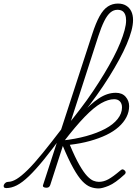

<svg xmlns="http://www.w3.org/2000/svg" viewBox="-182 -1039 767 1078"><path d="M-147 17Q-157 17 -160 11.5Q-163 6 -160.5 -0.5Q-158 -7 -151.5 -12.5Q-145 -18 -136 -18Q-115 -18 -88.5 -34Q-62 -50 -26 -85.5Q10 -121 57.5 -179.5Q105 -238 170 -323Q179 -336 182.5 -330.5Q186 -325 184 -312Q182 -299 175 -288Q113 -203 65.5 -144.5Q18 -86 -19.5 -50Q-57 -14 -87.5 1.5Q-118 17 -147 17ZM78 15Q68 15 62.5 11Q57 7 60 -1L336 -848Q356 -910 377 -948Q398 -986 423.5 -1002.5Q449 -1019 480 -1019Q507 -1019 526 -1007.5Q545 -996 555 -975.5Q565 -955 565 -926Q565 -900 556 -866Q547 -832 529.5 -791Q512 -750 487 -704Q462 -658 430.5 -607.5Q399 -557 361.5 -504.5Q324 -452 281 -398Q238 -344 190 -289L185 -321Q228 -374 267.5 -425.5Q307 -477 340.5 -527Q374 -577 403 -625Q432 -673 455 -717Q478 -761 493.5 -799.5Q509 -838 517.5 -869.5Q526 -901 526 -924Q526 -944 520.5 -957.5Q515 -971 504.5 -977.5Q494 -984 477 -984Q456 -984 438 -969Q420 -954 403.5 -921Q387 -888 370 -836L100 0Q97 8 92 11.5Q87 15 78 15ZM372 19Q348 19 325.5 10.5Q303 2 280 -22Q257 -46 229.5 -95Q202 -144 168 -226L158 -225L167 -250Q241 -258 302.5 -275Q364 -292 409 -316Q454 -340 478.5 -371Q503 -402 503 -436Q503 -457 491.5 -469.5Q480 -482 459 -482Q426 -482 386 -459.5Q346 -437 294 -383.5Q242 -330 173 -240L178 -279Q229 -345 276.5 -399.5Q324 -454 372 -486Q420 -518 468 -518Q504 -518 523.5 -495.5Q543 -473 543 -443Q543 -411 528 -381.5Q513 -352 484.5 -326.5Q456 -301 415.5 -281.5Q375 -262 323 -247.5Q271 -233 210 -226Q240 -154 264 -112.5Q288 -71 307 -51Q326 -31 342 -24.5Q358 -18 373 -18Q400 -18 426.5 -32.5Q453 -47 494 -82Q502 -89 507.5 -88Q513 -87 519 -81Q523 -77 523.5 -71.5Q524 -66 518 -60Q465 -11 428.5 4Q392 19 372 19Z"/></svg>

Font: Playwrite MX Thin
Style: Regular
Weight: 250
Designer: Veronika Burian, José Scaglione
Foundry: TypeTogether
Version: Version 1.002